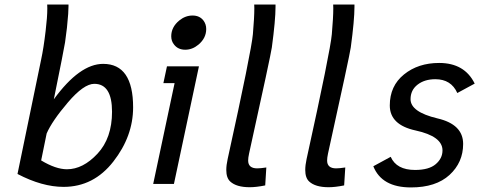

<svg xmlns="http://www.w3.org/2000/svg" viewBox="-20 -801 2124 836"><path d="M271.5 -64Q341.3 -64 404.5 -131.8Q467.8 -199.7 467.8 -314.5Q467.8 -436 390.6 -436Q344.7 -436 275.6 -355Q206.5 -273.9 183.1 -219.7L159.2 -102.5Q223.1 -64 271.5 -64ZM256.8 12.7Q163.6 12.7 56.2 -43.5L159.2 -542Q169.9 -591.3 178.7 -666.5Q186 -726.6 186 -765.1L185.5 -781.2H278.3V-773.9Q278.3 -762.2 276.9 -740.2Q272.9 -681.6 263.2 -616.2Q258.3 -585 214.4 -368.7Q326.7 -522.9 429.2 -522.9Q559.6 -522.9 559.6 -333.5Q559.6 -208 473.6 -97.7Q387.7 12.7 256.8 12.7Z M786.6 -584.5Q755.4 -584.5 738.3 -606.4Q725.6 -621.6 725.6 -643.1Q725.6 -683.1 760.7 -711.9Q787.1 -733.4 818.4 -733.4Q849.1 -733.4 865.7 -711.9Q877.9 -695.8 877.9 -674.8Q877.9 -634.8 843.8 -606.4Q817.4 -584.5 786.6 -584.5ZM737.3 0H647L740.2 -439H691.4L707 -512.2H846.2Z M1064.5 -132.3Q1060.5 -114.3 1060.5 -102.1Q1060.5 -67.9 1100.1 -67.9Q1113.8 -67.9 1139.6 -71.8L1134.8 6.3Q1095.7 14.2 1067.4 14.2Q1009.3 14.2 982.4 -10.7Q965.3 -26.4 965.3 -61Q965.3 -81.5 971.2 -108.4Q1074.7 -579.1 1081.1 -651.9Q1087.4 -725.1 1087.4 -765.1L1086.9 -781.2H1179.7V-771.5Q1179.7 -713.4 1163.6 -594.2Q1159.2 -561.5 1064.5 -132.3Z M1408.2 -132.3Q1404.3 -114.3 1404.3 -102.1Q1404.3 -67.9 1443.8 -67.9Q1457.5 -67.9 1483.4 -71.8L1478.5 6.3Q1439.5 14.2 1411.1 14.2Q1353 14.2 1326.2 -10.7Q1309.1 -26.4 1309.1 -61Q1309.1 -81.5 1314.9 -108.4Q1418.5 -579.1 1424.8 -651.9Q1431.2 -725.1 1431.2 -765.1L1430.7 -781.2H1523.4V-771.5Q1523.4 -713.4 1507.3 -594.2Q1502.9 -561.5 1408.2 -132.3Z M1769.5 15.1Q1642.1 15.1 1605.5 -77.1L1681.2 -118.2Q1706.5 -61 1787.1 -61Q1847.7 -61 1877.2 -86.2Q1906.7 -111.3 1906.7 -146Q1906.7 -207.5 1789.6 -232.9Q1677.2 -257.3 1677.2 -341.8Q1677.2 -426.8 1739 -476.8Q1800.8 -526.9 1892.1 -526.9Q2002.9 -526.9 2046.9 -437L1971.2 -396Q1944.3 -456.1 1875.5 -456.1Q1828.6 -456.1 1798.1 -432.4Q1767.6 -408.7 1767.6 -369.1Q1767.6 -313.5 1884.3 -285.6Q1996.6 -259.8 1996.6 -174.3Q1996.6 -93.8 1937.3 -39.3Q1877.9 15.1 1769.5 15.1Z"/></svg>

Font: Cadman
Style: Italic
Weight: 400
Italic angle: -12°
Designer: Paul James MIller
Foundry: High-Logic / Made with FontCreator
Version: Version 2.114;March 28, 2021;FontCreator 13.0.0.2683 64-bit